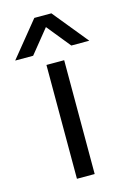

<svg xmlns="http://www.w3.org/2000/svg" viewBox="-160 -771 553 826"><g transform="rotate(-15 117.0 -358.0)"><path d="M156 0H77V-507H156ZM32 -560H-48L79 -716H155L282 -560H202L117 -665Z"/></g></svg>

Font: Hind Vadodara
Style: Regular
Weight: 400
Designer: Hitesh Malaviya
Foundry: Indian Type Foundry
Version: Version 1.001;PS 1.0;hotconv 1.0.86;makeotf.lib2.5.63406; tt